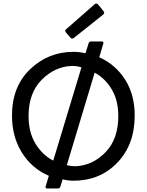

<svg xmlns="http://www.w3.org/2000/svg" viewBox="-20 -1018 833 1089"><path d="M308 51H248Q236 51 239 39L257 -21Q161 -62 104.5 -152Q48 -242 48 -363Q48 -527 151 -625.5Q254 -724 397 -724Q430 -724 465 -716L482 -771Q485 -783 498 -783H557Q569 -783 566 -771L543 -693Q634 -653 689 -567.5Q744 -482 744 -363Q744 -198 645.5 -95.5Q547 7 397 7Q367 7 335 -1L323 39Q320 51 308 51ZM142 -360Q142 -268 181 -203.5Q220 -139 282 -107L442 -636Q417 -644 388 -644Q292 -641 217 -566Q142 -491 142 -360ZM651 -360Q651 -449 613.5 -511.5Q576 -574 517 -606L359 -81Q383 -75 409 -75Q507 -80 579 -155Q651 -230 651 -360ZM398 -802Q393 -799 388 -799Q383 -799 379 -805L354 -834Q350 -839 350 -844Q350 -849 356 -853L517 -994Q521 -998 526 -998Q531 -998 536 -993L567 -955Q571 -950 571 -945.5Q571 -941 566 -936Z"/></svg>

Font: Sanchez
Style: Regular
Weight: 400
Designer: Daniel Hernández
Foundry: LatinoType
Version: Version 1.001